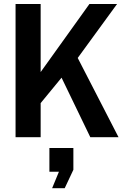

<svg xmlns="http://www.w3.org/2000/svg" viewBox="-20 -701 627 981"><path d="M187.7 0H59.5V-680.7H187.7V-332.8L437 -680.7H578.2L377.1 -404.9L585.6 0H441.4L294.5 -304.1L187.7 -174.2ZM232.4 176.4V55.2H354.9V166.4L310.6 260.6H246.3L281.1 176.4Z"/></svg>

Font: Puralecka Narrow
Style: Bold
Weight: 700
Designer: Hector Gatti, Marcela Romero, Pablo Cosgaya and Nicolas Silva
Version: Version 1.004;PS 001.004;hotconv 1.0.70;makeotf.lib2.5.58329